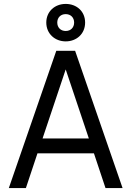

<svg xmlns="http://www.w3.org/2000/svg" viewBox="-20 -959 670 979"><path d="M25 0H112L171 -177H459L518 0H605L363 -700H267ZM197 -253 315 -605 433 -253ZM216 -844C216 -787 260 -748 315 -748C370 -748 414 -786 414 -844C414 -901 371 -939 315 -939C259 -939 216 -900 216 -844ZM272 -844C272 -869 289 -887 315 -887C341 -887 358 -869 358 -844C358 -819 341 -801 315 -801C289 -801 272 -819 272 -844Z"/></svg>

Font: Meta Space
Style: Regular
Weight: 400
Designer: Meta Pool / Florian Karsten
Foundry: Meta Pool / Florian Karsten
Version: Version 2.000;Glyphs 3.1.1 (3137)